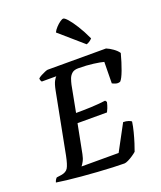

<svg xmlns="http://www.w3.org/2000/svg" viewBox="-183 -1074 991 1182"><g transform="rotate(-20 312.0 -483.5)"><path d="M425 0Q395 0 349.5 -2Q304 -4 251.5 -7.5Q199 -11 147.5 -15.5Q96 -20 54 -25Q12 -30 -12 -34Q-10 -43 -5 -51Q0 -59 4 -62L34 -66Q67 -71 79.5 -92Q92 -113 103 -168L180 -567Q188 -608 198.5 -626.5Q209 -645 214 -648H119Q116 -651 113.5 -657Q111 -663 111 -671Q118 -678 132 -685.5Q146 -693 159.5 -698.5Q173 -704 178 -704H560Q580 -696 602.5 -680Q625 -664 636 -647Q621 -590 603.5 -543Q586 -496 572 -482Q557 -476 542 -481Q527 -486 520 -490L522 -630Q501 -636 456 -642Q411 -648 357 -648Q330 -648 315.5 -635Q301 -622 294.5 -603.5Q288 -585 284 -567L251 -394Q301 -394 349.5 -396Q398 -398 445 -404L453 -393Q448 -371 441.5 -355Q435 -339 431 -332H238L201 -142Q196 -116 186.5 -98.5Q177 -81 170 -73H413L504 -242Q523 -242 539 -236.5Q555 -231 557 -226Q553 -197 544 -162Q535 -127 525 -95.5Q515 -64 508 -46Q499 -38 483 -27Q467 -16 450.5 -8Q434 0 425 0ZM457 -769 304 -902Q311 -917 325 -932Q339 -947 353 -957Q367 -967 375 -967Q384 -967 403 -945.5Q422 -924 446.5 -885Q471 -846 495 -794Q489 -787 478.5 -779.5Q468 -772 457 -769Z"/></g></svg>

Font: Texturina 72pt 72pt SemiBold
Style: Italic
Weight: 600
Italic angle: -11°
Designer: Guillermo Torres Carreño
Foundry: Omnibus-Type
Version: Version 1.002; ttfautohint (v1.8.3)